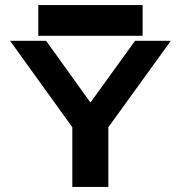

<svg xmlns="http://www.w3.org/2000/svg" viewBox="-20 -742 698 762"><path d="M132 -722V-600H546V-722ZM516 -580 339 -335 163 -580H20L267 -237V0H410V-237L658 -580Z"/></svg>

Font: Charger
Style: Hemi
Weight: 900
Designer: Jasper
Foundry: Cannot Into Space Fonts
Version: Version 0.99